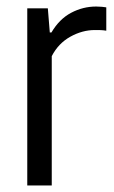

<svg xmlns="http://www.w3.org/2000/svg" viewBox="-20 -568 350 588"><path d="M63.5 0V-542.5H126.5L132.5 -468.5H137.5Q161.5 -509.5 197.8 -528.8Q234 -548 274.5 -548Q284 -548 292 -547.2Q300 -546.5 305.5 -545.5V-474Q296.5 -475.5 288.5 -475.8Q280.5 -476 270.5 -476Q232 -476 195.2 -455.5Q158.5 -435 138.5 -396V0Z"/></svg>

Font: Encode Sans Condensed Condensed
Style: Regular
Weight: 400
Width: 3
Designer: Multiple Designers
Foundry: Impallari Type
Version: Version 3.000; ttfautohint (v1.8.3) -l 8 -r 50 -G 200 -x 14 